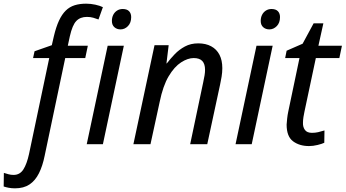

<svg xmlns="http://www.w3.org/2000/svg" viewBox="-128 -785 1881 1045"><path d="M-46 240Q-65 240 -80.5 237Q-96 234 -108 230L-107 156Q-94 160 -81.5 163.5Q-69 167 -54 167Q-20 167 -1 137.5Q18 108 30 53L140 -469H52L60 -506L154 -539L165 -587Q177 -638 193 -672.5Q209 -707 230 -727.5Q251 -748 278.5 -756.5Q306 -765 341 -765Q366 -765 391 -759.5Q416 -754 432 -746L408 -679Q395 -684 379.5 -688.5Q364 -693 345 -693Q309 -693 287.5 -671Q266 -649 252 -587L241 -536H350L336 -469H227L115 63Q104 118 84 158Q64 198 32.5 219Q1 240 -46 240ZM344 0 458 -536H546L432 0ZM528 -625Q508 -625 494.5 -637Q481 -649 481 -671Q481 -689 488 -703.5Q495 -718 508.5 -727Q522 -736 540 -736Q563 -736 574.5 -724Q586 -712 586 -692Q586 -661 568.5 -643Q551 -625 528 -625Z M598 0 713 -539H790L778 -440H780Q799 -465 823 -490Q847 -515 878.5 -532Q910 -549 951 -549Q992 -549 1021.5 -533Q1051 -517 1066.5 -487Q1082 -457 1082 -414Q1082 -391 1078 -367Q1074 -343 1070 -325L1000 0H907L978 -337Q983 -360 985.5 -375.5Q988 -391 988 -405Q988 -437 973 -453Q958 -469 926 -469Q894 -469 857.5 -445.5Q821 -422 790 -370Q759 -318 741 -230L691 0Z M1154 0 1268 -536H1356L1242 0ZM1338 -625Q1318 -625 1304.5 -637Q1291 -649 1291 -671Q1291 -689 1298 -703.5Q1305 -718 1318.5 -727Q1332 -736 1350 -736Q1373 -736 1384.5 -724Q1396 -712 1396 -692Q1396 -661 1378.5 -643Q1361 -625 1338 -625Z M1554 10Q1502 10 1467 -16Q1432 -42 1432 -107Q1433 -122 1435 -140.5Q1437 -159 1441 -178L1502 -469H1424L1432 -509L1519 -547L1579 -658H1632L1605 -536H1733L1719 -469H1591L1529 -177Q1526 -164 1523.5 -147.5Q1521 -131 1521 -117Q1520 -94 1531.5 -78Q1543 -62 1570 -62Q1587 -62 1603 -65.5Q1619 -69 1638 -75L1637 -8Q1625 -2 1600.5 4Q1576 10 1554 10Z"/></svg>

Font: Noto Sans Display
Style: Italic
Weight: 400
Italic angle: -12°
Designer: Monotype Design Team
Foundry: Monotype Imaging Inc.
Version: Version 2.003